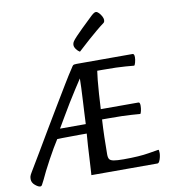

<svg xmlns="http://www.w3.org/2000/svg" viewBox="-117 -996 986 1094"><g transform="rotate(-10 375.5 -449.0)"><path d="M27 13Q16 13 -2 -2Q-20 -17 -20 -37Q-20 -47 -18 -54Q-16 -61 -7 -76Q21 -122 55.5 -180.5Q90 -239 127 -301.5Q164 -364 200.5 -424.5Q237 -485 268 -536.5Q299 -588 322 -622Q327 -631 331.5 -635Q336 -639 352 -639H676Q686 -639 686 -619Q686 -605 681.5 -588.5Q677 -572 673 -572Q670 -572 625.5 -576Q581 -580 492 -580H461Q458 -562 454.5 -526.5Q451 -491 448 -447Q445 -403 443 -361H661Q670 -361 670 -341Q670 -327 666.5 -311Q663 -295 659 -295Q655 -295 611 -298.5Q567 -302 475 -302H440Q437 -254 435.5 -200Q434 -146 434 -101Q434 -82 440 -73Q446 -64 465 -60.5Q484 -57 522 -57Q614 -57 668 -66.5Q722 -76 726 -76Q730 -76 730 -56Q730 -47 727 -33.5Q724 -20 719 -10Q714 0 707 0H325Q326 -12 327.5 -38.5Q329 -65 331 -99.5Q333 -134 335 -170.5Q337 -207 340 -238H297Q273 -238 246 -237.5Q219 -237 198 -237Q177 -237 169 -236Q157 -218 140.5 -189.5Q124 -161 106.5 -129Q89 -97 74.5 -68Q60 -39 52 -21Q42 -1 38 6Q34 13 27 13ZM195 -292H344Q345 -318 347 -354Q349 -390 351 -428Q353 -466 354.5 -499Q356 -532 356 -554Q341 -531 319.5 -498Q298 -465 275.5 -428Q253 -391 232 -355Q211 -319 195 -292ZM383 -704Q372 -710 362.5 -723Q353 -736 353 -747Q353 -759 360 -769Q365 -777 381.5 -794.5Q398 -812 419 -832.5Q440 -853 458.5 -870.5Q477 -888 484 -895Q494 -904 500 -907.5Q506 -911 511 -911Q519 -911 528 -901.5Q537 -892 543.5 -880Q550 -868 550 -858Q550 -854 548.5 -849Q547 -844 541 -840Q523 -827 498 -806Q473 -785 448 -763Q423 -741 405.5 -724.5Q388 -708 383 -704Z"/></g></svg>

Font: BriemHand
Style: Regular
Weight: 400
Designer: Gunnlaugur SE Briem, Eben Sorkin
Foundry: Sorkin Type
Version: Version 1.001; ttfautohint (v1.8.4.7-5d5b)